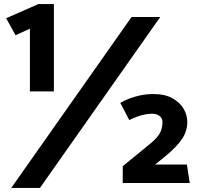

<svg xmlns="http://www.w3.org/2000/svg" viewBox="-20 -783 967 937"><path d="M243 -337V-763H167L10 -694L56 -611L126 -643V-337ZM729 -324Q694 -324 664 -317.5Q634 -311 610 -301.5Q586 -292 567 -281L611 -197Q629 -206 647.5 -213Q666 -220 685 -224Q704 -228 722 -228Q738 -228 749.5 -222.5Q761 -217 767 -208Q773 -199 773 -189Q773 -154 758.5 -130.5Q744 -107 716 -84L579 28V110H906L892 20H737L790 -23Q845 -69 869.5 -106.5Q894 -144 894 -188Q894 -221 876.5 -251.5Q859 -282 822.5 -303Q786 -324 729 -324ZM622 -700 35 134H175L762 -700Z"/></svg>

Font: Catamaran
Style: Bold
Weight: 700
Designer: Pria Ravichandran
Version: Version 2.000